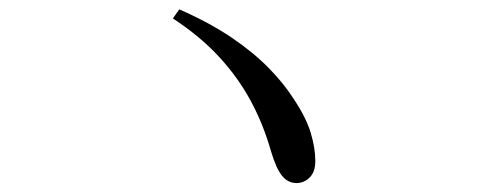

<svg xmlns="http://www.w3.org/2000/svg" viewBox="-20 -568 1040 419"><path d="M627 -168.5Q608.3 -168.5 595.4 -184.5Q582.6 -200.4 571.6 -237.4Q554.8 -296.5 527.4 -347.4Q500.1 -398.2 458.7 -443.3Q417.3 -488.4 357.3 -527.8L371.3 -547.6Q439 -517.7 486.3 -485.4Q533.6 -453.1 566.1 -419.9Q598.7 -386.8 620.1 -353.4Q647.2 -313.2 657.7 -279.4Q668.1 -245.5 668.1 -216.4Q668.1 -193.1 655.9 -180.8Q643.6 -168.5 627 -168.5Z"/></svg>

Font: Noto Serif KR ExtraLight
Style: Regular
Weight: 200
Designer: Ryoko NISHIZUKA 西塚涼子 (kana & ideographs); Frank Grießhammer (Latin, Greek & Cyrillic); Wenlong ZHANG 张文龙 (bopomofo); San
Foundry: Adobe
Version: Version 2.002-H1;hotconv 1.1.0;makeotfexe 2.6.0